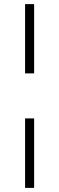

<svg xmlns="http://www.w3.org/2000/svg" viewBox="-20 -732 288 934"><path d="M102 -375V-712H146V-375ZM102 182V-156H146V182Z"/></svg>

Font: MuliDisplayVN ExtraLight
Style: Regular
Weight: 200
Designer: Vernon Adams
Foundry: Vernon Adams
Version: Version 2.100